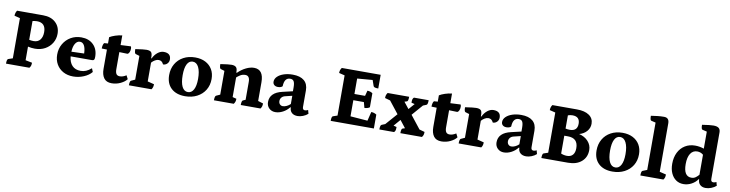

<svg xmlns="http://www.w3.org/2000/svg" viewBox="-22 -1500 8662 2277"><g transform="rotate(10 4308.5 -361.0)"><path d="M47 0Q47 -53 63 -58L116 -76V-560L48 -577Q48 -615 68 -641H380Q477 -641 532.5 -589Q588 -537 588 -454Q588 -393 558 -343Q528 -293 475 -263.5Q422 -234 352 -234Q311 -234 269 -244V-80L349 -64Q349 -43 345 -29Q341 -15 329 0ZM323 -559Q310 -559 297 -557Q284 -555 269 -552V-326Q296 -320 323 -320Q374 -320 401 -354Q428 -388 428 -446Q428 -559 323 -559Z M857 12Q788 12 736 -16.5Q684 -45 655 -95.5Q626 -146 626 -212Q626 -283 659 -340Q692 -397 748 -429.5Q804 -462 875 -462Q966 -462 1020.5 -407.5Q1075 -353 1075 -262Q1075 -235 1068 -226.5Q1061 -218 1043 -218H787Q794 -146 831 -107.5Q868 -69 933 -69Q967 -69 998 -82Q1029 -95 1061 -123L1078 -81Q1044 -39 983 -13.5Q922 12 857 12ZM867 -408Q833 -408 811 -373Q789 -338 786 -274L939 -279Q937 -342 918.5 -375Q900 -408 867 -408Z M1320 12Q1256 12 1226.5 -29Q1197 -70 1197 -140V-372L1134 -374Q1134 -396 1139 -416Q1144 -436 1153 -442L1197 -445V-521Q1222 -537 1264.5 -551Q1307 -565 1347 -569V-453L1470 -459Q1476 -447 1476 -433Q1476 -408 1468 -389Q1460 -370 1445 -365L1347 -368V-162Q1347 -124 1359.5 -105Q1372 -86 1402 -86Q1420 -86 1439.5 -92.5Q1459 -99 1479 -112L1501 -69Q1478 -37 1427.5 -12.5Q1377 12 1320 12Z M1527 0Q1527 -52 1543 -58L1589 -79V-365L1543 -379Q1527 -383 1527 -436Q1582 -444 1611 -447.5Q1640 -451 1660 -451Q1700 -451 1715.5 -435.5Q1731 -420 1731 -379V-361H1737Q1759 -407 1794 -434.5Q1829 -462 1866 -462Q1953 -462 1953 -385Q1953 -355 1932.5 -334.5Q1912 -314 1883 -314Q1871 -338 1857 -347.5Q1843 -357 1823 -357Q1803 -357 1780 -344Q1757 -331 1739 -310V-84L1818 -64Q1818 -44 1814 -29.5Q1810 -15 1799 0Z M2204 12Q2097 12 2036.5 -45Q1976 -102 1976 -203Q1976 -279 2010 -337.5Q2044 -396 2105 -429Q2166 -462 2246 -462Q2317 -462 2369.5 -435Q2422 -408 2451 -359Q2480 -310 2480 -243Q2480 -168 2445 -110.5Q2410 -53 2347.5 -20.5Q2285 12 2204 12ZM2229 -42Q2273 -42 2297.5 -87.5Q2322 -133 2322 -217Q2322 -307 2296.5 -357.5Q2271 -408 2225 -408Q2181 -408 2157.5 -362Q2134 -316 2134 -230Q2134 -140 2158.5 -91Q2183 -42 2229 -42Z M2551 0Q2551 -52 2567 -58L2613 -79V-365L2567 -379Q2551 -383 2551 -436Q2604 -444 2634 -447.5Q2664 -451 2684 -451Q2721 -451 2738 -435Q2755 -419 2755 -384V-369H2763Q2808 -413 2858.5 -437.5Q2909 -462 2954 -462Q3069 -462 3069 -308V-83L3131 -64Q3131 -43 3127 -29Q3123 -15 3112 0H2874Q2874 -52 2890 -58L2920 -71V-287Q2920 -361 2866 -361Q2832 -361 2804.5 -343.5Q2777 -326 2763 -312V-76L2810 -64Q2810 -43 2805.5 -29Q2801 -15 2790 0Z M3291 12Q3246 12 3216 -17Q3186 -46 3186 -92Q3186 -206 3335 -240L3455 -268V-315Q3455 -366 3442 -387.5Q3429 -409 3399 -409Q3328 -409 3325 -306Q3318 -297 3303 -292Q3288 -287 3271 -287Q3242 -287 3225.5 -301.5Q3209 -316 3209 -340Q3209 -375 3237 -402.5Q3265 -430 3312.5 -446Q3360 -462 3420 -462Q3510 -462 3557.5 -422Q3605 -382 3605 -304V-105Q3605 -70 3635 -70Q3645 -70 3655 -73.5Q3665 -77 3671 -81L3683 -37Q3659 -15 3624.5 -1.5Q3590 12 3560 12Q3515 12 3489.5 -11Q3464 -34 3464 -75H3457Q3426 -35 3381 -11.5Q3336 12 3291 12ZM3367 -73Q3388 -73 3413 -84.5Q3438 -96 3457 -115V-214L3379 -195Q3349 -189 3333 -170.5Q3317 -152 3317 -127Q3317 -103 3331 -88Q3345 -73 3367 -73Z M3957 0Q3957 -53 3973 -58L4026 -76V-560L3957 -577Q3957 -595 3961.5 -610Q3966 -625 3978 -641H4446V-476Q4415 -476 4402.5 -481Q4390 -486 4387 -495L4363 -564L4179 -549V-363H4307L4324 -428Q4339 -428 4356 -423.5Q4373 -419 4387 -408V-240Q4373 -229 4356 -225Q4339 -221 4324 -221L4306 -288H4179V-94L4386 -78L4413 -187Q4448 -187 4477 -167V0Z M4543 0Q4543 -52 4559 -58L4601 -75L4724 -215L4609 -361L4545 -379Q4545 -400 4549.5 -414Q4554 -428 4565 -443H4824Q4824 -389 4808 -385L4779 -376L4841 -298L4903 -369L4863 -379Q4863 -408 4867 -421Q4871 -434 4882 -443H5059Q5059 -391 5043 -385L5003 -369L4889 -238L5012 -82L5076 -64Q5076 -43 5072 -29Q5068 -15 5056 0H4796Q4796 -54 4812 -58L4840 -67L4771 -155L4701 -74L4739 -64Q4739 -35 4735 -22Q4731 -9 4720 0Z M5291 12Q5227 12 5197.5 -29Q5168 -70 5168 -140V-372L5105 -374Q5105 -396 5110 -416Q5115 -436 5124 -442L5168 -445V-521Q5193 -537 5235.5 -551Q5278 -565 5318 -569V-453L5441 -459Q5447 -447 5447 -433Q5447 -408 5439 -389Q5431 -370 5416 -365L5318 -368V-162Q5318 -124 5330.5 -105Q5343 -86 5373 -86Q5391 -86 5410.5 -92.5Q5430 -99 5450 -112L5472 -69Q5449 -37 5398.5 -12.5Q5348 12 5291 12Z M5498 0Q5498 -52 5514 -58L5560 -79V-365L5514 -379Q5498 -383 5498 -436Q5553 -444 5582 -447.5Q5611 -451 5631 -451Q5671 -451 5686.5 -435.5Q5702 -420 5702 -379V-361H5708Q5730 -407 5765 -434.5Q5800 -462 5837 -462Q5924 -462 5924 -385Q5924 -355 5903.5 -334.5Q5883 -314 5854 -314Q5842 -338 5828 -347.5Q5814 -357 5794 -357Q5774 -357 5751 -344Q5728 -331 5710 -310V-84L5789 -64Q5789 -44 5785 -29.5Q5781 -15 5770 0Z M6043 12Q5998 12 5968 -17Q5938 -46 5938 -92Q5938 -206 6087 -240L6207 -268V-315Q6207 -366 6194 -387.5Q6181 -409 6151 -409Q6080 -409 6077 -306Q6070 -297 6055 -292Q6040 -287 6023 -287Q5994 -287 5977.5 -301.5Q5961 -316 5961 -340Q5961 -375 5989 -402.5Q6017 -430 6064.5 -446Q6112 -462 6172 -462Q6262 -462 6309.5 -422Q6357 -382 6357 -304V-105Q6357 -70 6387 -70Q6397 -70 6407 -73.5Q6417 -77 6423 -81L6435 -37Q6411 -15 6376.5 -1.5Q6342 12 6312 12Q6267 12 6241.5 -11Q6216 -34 6216 -75H6209Q6178 -35 6133 -11.5Q6088 12 6043 12ZM6119 -73Q6140 -73 6165 -84.5Q6190 -96 6209 -115V-214L6131 -195Q6101 -189 6085 -170.5Q6069 -152 6069 -127Q6069 -103 6083 -88Q6097 -73 6119 -73Z M6494 0Q6494 -52 6510 -58L6563 -76V-560L6494 -577Q6494 -615 6514 -641H6810Q6904 -641 6957 -604.5Q7010 -568 7010 -503Q7010 -452 6976.5 -413Q6943 -374 6886 -358Q6954 -342 6995.5 -296.5Q7037 -251 7037 -191Q7037 -104 6977 -52Q6917 0 6816 0ZM6771 -563Q6741 -563 6716 -553V-394Q6727 -391 6741 -389.5Q6755 -388 6768 -388Q6859 -388 6859 -477Q6859 -563 6771 -563ZM6789 -78Q6834 -78 6858 -106Q6882 -134 6882 -186Q6882 -308 6760 -308H6716V-93Q6751 -78 6789 -78Z M7351 12Q7244 12 7183.5 -45Q7123 -102 7123 -203Q7123 -279 7157 -337.5Q7191 -396 7252 -429Q7313 -462 7393 -462Q7464 -462 7516.5 -435Q7569 -408 7598 -359Q7627 -310 7627 -243Q7627 -168 7592 -110.5Q7557 -53 7494.5 -20.5Q7432 12 7351 12ZM7376 -42Q7420 -42 7444.5 -87.5Q7469 -133 7469 -217Q7469 -307 7443.5 -357.5Q7418 -408 7372 -408Q7328 -408 7304.5 -362Q7281 -316 7281 -230Q7281 -140 7305.5 -91Q7330 -42 7376 -42Z M7686 0Q7686 -53 7702 -58L7755 -79V-649L7701 -662Q7686 -666 7686 -719Q7726 -725 7764 -729.5Q7802 -734 7843 -734Q7905 -734 7905 -666V-83L7983 -64Q7983 -43 7979 -29Q7975 -15 7964 0Z M8206 12Q8154 12 8115.5 -15Q8077 -42 8055.5 -90Q8034 -138 8034 -203Q8034 -280 8063 -338.5Q8092 -397 8144.5 -429.5Q8197 -462 8266 -462Q8320 -462 8372 -444V-649L8318 -662Q8302 -666 8302 -719Q8353 -727 8385 -730.5Q8417 -734 8438 -734Q8481 -734 8501.5 -718Q8522 -702 8522 -666V-105Q8522 -70 8552 -70Q8562 -70 8572.5 -73.5Q8583 -77 8588 -81L8600 -37Q8575 -15 8540.5 -1.5Q8506 12 8473 12Q8431 12 8406 -11.5Q8381 -35 8381 -76H8374Q8349 -38 8303 -13Q8257 12 8206 12ZM8285 -79Q8316 -79 8337.5 -95Q8359 -111 8375 -130V-371Q8344 -398 8302 -398Q8250 -398 8221 -353.5Q8192 -309 8192 -227Q8192 -79 8285 -79Z"/></g></svg>

Font: Petrona ExtraBold
Style: Regular
Weight: 800
Designer: Ringo R. Seeber
Foundry: Ringo R. Seeber
Version: Version 2.001; ttfautohint (v1.8.3)